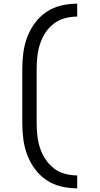

<svg xmlns="http://www.w3.org/2000/svg" viewBox="-20 -861 540 1042"><path d="M399 161Q355 161 312 151Q269 141 233 117Q197 93 170.5 57.5Q144 22 128.5 -18.5Q113 -59 107 -102.5Q101 -146 101 -190V-490Q101 -534 107 -577.5Q113 -621 128.5 -661.5Q144 -702 170.5 -737.5Q197 -773 233 -797Q269 -821 312 -831Q355 -841 399 -841V-771Q365 -771 332 -762Q299 -753 272 -732.5Q245 -712 226.5 -683.5Q208 -655 197.5 -623Q187 -591 183 -557.5Q179 -524 179 -490V-190Q179 -156 183 -122.5Q187 -89 197.5 -57Q208 -25 227 3.5Q246 32 272.5 52.5Q299 73 332 82Q365 91 399 91Z"/></svg>

Font: Zed Mono
Style: Regular
Weight: 400
Monospace: yes
Designer: Belleve Invis
Foundry: Belleve Invis
Version: Version 1.0.0; ttfautohint (v1.8.4)